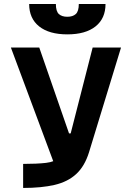

<svg xmlns="http://www.w3.org/2000/svg" viewBox="-20 -928 626 948"><path d="M94.2 0V-118.7Q162.6 -118.7 207 -123.8Q251.5 -128.9 278.1 -152.3Q304.7 -175.8 318.8 -229.5L437.5 -693.4H577.6L419.4 -175.8Q397.9 -106.9 356.2 -68.6Q314.5 -30.3 249.8 -15.1Q185.1 0 94.2 0ZM262.2 -80.1 33.7 -693.4H173.8L320.8 -269.5H361.8ZM312.5 -758.3Q222.7 -758.3 173.3 -797.6Q124 -836.9 124 -908.2H255.9Q255.9 -872.1 270.7 -858.6Q285.5 -845.2 312.4 -845.2Q339.4 -845.2 354.2 -858.7Q369.1 -872.2 369.1 -908.2H501Q501 -836.9 451.7 -797.6Q402.4 -758.3 312.5 -758.3Z"/></svg>

Font: Cascadia Mono
Style: Regular
Weight: 400
Monospace: yes
Designer: Aaron Bell
Foundry: Saja Typeworks
Version: Version 2102.003